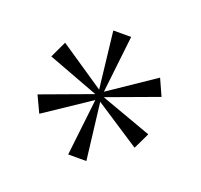

<svg xmlns="http://www.w3.org/2000/svg" viewBox="-78 -847 582 556"><g transform="rotate(20 213.0 -569.0)"><path d="M183 -378 203 -553 64 -460 40 -511 197 -569 40 -628 64 -679 203 -585 183 -760H238L218 -584L357 -678L380 -627L223 -569L381 -512L357 -462L218 -553L239 -378Z"/></g></svg>

Font: Noto Serif Display SemiCondensed Light
Style: Regular
Weight: 300
Width: 4
Designer: Monotype Design Team
Foundry: Monotype Imaging Inc.
Version: Version 2.009